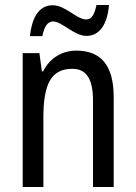

<svg xmlns="http://www.w3.org/2000/svg" viewBox="-20 -750 545 770"><path d="M100 -605H150C157 -643 171 -664 193 -664C228 -664 277 -606 327 -606C378 -606 411 -651 417 -730H367C359 -694 349 -672 326 -672C287 -672 243 -729 191 -729C133 -729 107 -673 100 -605ZM286 -547C230 -547 180 -518 153 -464H148L138 -537H71V0H154V-279C154 -413 185 -474 270 -474C328 -474 353 -431 353 -347V0H436V-360C436 -488 385 -547 286 -547Z"/></svg>

Font: Noto Sans Khmer UI Condensed
Style: Regular
Weight: 400
Width: 3
Designer: Danh Hong and the Monotype Design Team
Foundry: Monotype Imaging Inc.
Version: Version 2.002